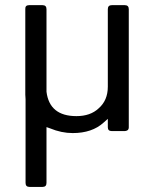

<svg xmlns="http://www.w3.org/2000/svg" viewBox="-20 -529 594 752"><path d="M146.5 -508.8Q162.1 -508.8 162.1 -493.2V-170.9V-169.9Q173.8 -74.2 279.3 -74.2Q334 -74.2 366.2 -104.5Q402.3 -135.7 402.3 -189.5V-493.2Q402.3 -508.8 418 -508.8H468.8Q484.4 -508.8 484.4 -493.2V-29.3Q484.4 -23.4 480.5 -19.5Q474.6 -15.6 468.8 -15.6H418Q402.3 -15.6 402.3 -30.3V-63.5L385.7 -48.8Q340.8 -7.8 264.6 -7.8Q220.7 -7.8 175.8 -26.4L162.1 -31.2V187.5Q162.1 203.1 146.5 203.1H95.7Q80.1 203.1 80.1 187.5V-140.6Q79.1 -149.4 79.1 -158.2V-493.2Q78.1 -508.8 93.8 -508.8Z"/></svg>

Font: BF_TEXT
Style: Regular
Weight: 400
Foundry: EA DICE
Version: Version 1.404